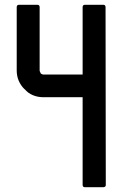

<svg xmlns="http://www.w3.org/2000/svg" viewBox="-20 -798 511 804"><path d="M411 -14H336Q326 -14 326 -24V-391H160Q138 -391 117.5 -399.5Q97 -408 83 -425V-424Q50 -457 50 -503V-538V-541V-768Q50 -778 60 -778H136Q146 -778 146 -768V-503Q146 -500 148 -496.5Q150 -493 151 -490Q152 -489 155.5 -487.5Q159 -486 160 -486H326V-768Q326 -778 336 -778H412Q422 -778 422 -768L423 -23Q423 -18 419.5 -16Q416 -14 411 -14Z"/></svg>

Font: Kanalisirung
Style: Regular
Weight: 500
Designer: Peter Wiegel
Foundry: Peter Wiegel
Version: 1.000